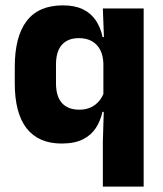

<svg xmlns="http://www.w3.org/2000/svg" viewBox="-20 -523 606 715"><path d="M209.5 11.5Q123.5 11.5 79.2 -45Q35 -101.5 35 -213V-273.5Q35 -387 79.5 -445Q124 -503 214 -503Q258.5 -503 288.5 -488.5Q318.5 -474 336.5 -447.5Q354.5 -421 362 -385H403.5L365 -286Q364 -316.5 353 -337.5Q342 -358.5 322 -369.8Q302 -381 274 -381Q232.5 -381 210.5 -356.2Q188.5 -331.5 188.5 -282.5V-213Q188.5 -164 210.8 -139.2Q233 -114.5 276 -114.5Q299.5 -114.5 317.8 -123Q336 -131.5 348.8 -146.5Q361.5 -161.5 367.5 -180.5L404.5 -106.5H361.5Q354.5 -73.5 337 -46.5Q319.5 -19.5 288.5 -4Q257.5 11.5 209.5 11.5ZM363 172V5L367 -127L365 -150V-348.5L367.5 -373L363 -491.5H515V172Z"/></svg>

Font: Anek Telugu Medium
Style: Bold
Weight: 700
Version: Version 1.003